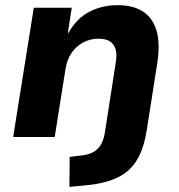

<svg xmlns="http://www.w3.org/2000/svg" viewBox="-20 -531 693 744"><path d="M249 193 250 77 299 71Q336 67 357.5 46.5Q379 26 386 -15L428 -285Q434 -317 428.5 -338Q423 -359 407 -370Q391 -381 361 -381Q329 -381 301.5 -366Q274 -351 257 -325.5Q240 -300 234 -265L192 0H31L111 -501H258L243 -404L245 -403Q277 -460 326.5 -485.5Q376 -511 436 -511Q495 -511 533 -487Q571 -463 586 -414Q601 -365 590 -290L548 -23Q540 27 523.5 64.5Q507 102 479.5 127.5Q452 153 408.5 168Q365 183 304 188Z"/></svg>

Font: Nunito Sans 8pt ExtraBold
Style: Italic
Weight: 800
Italic angle: -9°
Version: Version 3.101;gftools[0.9.27]